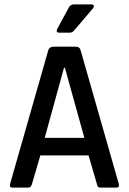

<svg xmlns="http://www.w3.org/2000/svg" viewBox="-20 -856 587 876"><path d="M318 -836H396Q405 -836 407.5 -831Q410 -826 405 -819L320 -719Q311 -707 298 -707H249Q234 -707 241 -724L293 -820Q301 -836 318 -836ZM108 0H36Q22 0 26 -17L200 -626Q205 -643 224 -643H324Q344 -643 348 -626L522 -17Q526 0 511 0H440Q431 0 427.5 -3.5Q424 -7 422 -17L384 -147H164L126 -17Q122 0 108 0ZM272 -547 184 -227H365L276 -547Z"/></svg>

Font: Rajdhani Semibold
Style: Regular
Weight: 600
Designer: Satya Rajpurohit, Jyotish Sonowal
Foundry: Indian Type Foundry
Version: Version 1.200;PS 1.0;hotconv 1.0.78;makeotf.lib2.5.61930; tt